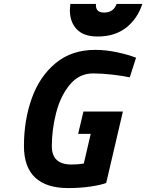

<svg xmlns="http://www.w3.org/2000/svg" viewBox="-20 -946 745 978"><path d="M336 -893Q336 -904 338 -926H469Q468 -921 468.5 -918Q469 -915 469 -913Q472 -882 511 -882Q558 -882 574 -926H705Q680 -850 622.5 -805Q565 -760 477 -760Q406 -760 371 -797Q336 -834 336 -893ZM102 -202Q102 -334 142 -445.5Q182 -557 263.5 -624.5Q345 -692 465 -692Q520 -692 577.5 -679.5Q635 -667 673 -652L641 -552Q604 -560 551 -566Q498 -572 454 -572Q383 -572 335.5 -514.5Q288 -457 266 -371.5Q244 -286 244 -201Q244 -108 344 -108Q377 -108 407 -113L442 -264H378L405 -378H606L521 -14Q495 -4 442.5 4Q390 12 327 12Q216 12 159 -41.5Q102 -95 102 -202Z"/></svg>

Font: Cairo
Style: Bold Italic
Weight: 700
Italic angle: -13°
Designer: Mohamed Gaber, Accademia di Belle Arti di Urbino and others
Foundry: Kief Type Foundry, Accademia di Belle Arti di Urbino and others
Version: Version 3.011